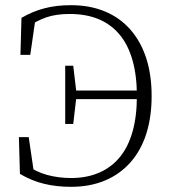

<svg xmlns="http://www.w3.org/2000/svg" viewBox="-20 -708 664 742"><path d="M57 -36 53 -178H91L112 -35L78 -41V-73Q118 -44 162 -32Q206 -20 255 -20Q314 -20 361.5 -40Q409 -60 442 -99.5Q475 -139 492 -198.5Q509 -258 509 -337Q509 -416 492 -475.5Q475 -535 442 -574.5Q409 -614 361 -634Q313 -654 249 -654Q197 -654 159 -641Q121 -628 81 -600V-633L118 -642L97 -496H59L63 -639Q106 -664 152 -676Q198 -688 254 -688Q327 -688 385 -664Q443 -640 483.5 -594Q524 -548 545 -483.5Q566 -419 566 -337Q566 -256 545.5 -191.5Q525 -127 484.5 -81Q444 -35 386 -10.5Q328 14 254 14Q199 14 151 2.5Q103 -9 57 -36ZM232 -229V-454H263L275 -353V-332L263 -229ZM256 -325V-358H532V-325Z"/></svg>

Font: Source Serif 4 18pt Light
Style: Regular
Weight: 300
Designer: Frank Grießhammer
Foundry: Adobe Systems Incorporated
Version: Version 4.004;hotconv 1.0.116;makeotfexe 2.5.65601